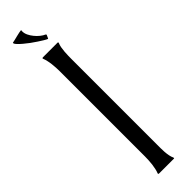

<svg xmlns="http://www.w3.org/2000/svg" viewBox="-254 -699 687 687"><g transform="rotate(-45 89.5 -356.0)"><path d="M120.6 -78.6Q120.6 -70.8 120.6 -60.8Q120.6 -50.8 121.3 -40.5Q122.1 -30.3 124 -20.5Q126 -10.7 129.4 -3.9V-1L128.9 0H52.7Q52.2 0 51 -0.5Q49.8 -1 49.3 -1V-3.9Q52.2 -10.7 54.4 -20.5Q56.6 -30.3 57.9 -40.5Q59.1 -50.8 59.6 -61Q60.1 -71.3 60.1 -78.6V-509.3Q60.1 -516.6 59.6 -526.6Q59.1 -536.6 57.9 -547.4Q56.6 -558.1 54.4 -567.6Q52.2 -577.1 49.3 -584V-586.9Q49.8 -586.9 51 -587.4Q52.2 -587.9 52.7 -587.9H127.4L128.9 -586.9H129.4V-584Q126 -576.7 124.3 -567.1Q122.6 -557.6 121.8 -547.4Q121.1 -537.1 120.8 -527.3Q120.6 -517.6 120.6 -509.3ZM66.4 -710.9Q66.4 -709.5 66.2 -708.3Q65.9 -707 65.9 -705.6Q65.9 -695.8 70.8 -685.5Q75.7 -675.3 83.3 -666Q90.8 -656.7 99.9 -649.4Q108.9 -642.1 117.2 -638.7L119.1 -636.7V-634.8L113.3 -622.1L111.8 -621.6Q106.9 -623.5 98.1 -628.9Q89.4 -634.3 78.9 -641.1Q68.4 -647.9 57.1 -656.2Q45.9 -664.6 36.6 -672.4Q27.3 -680.2 20.8 -687Q14.2 -693.8 13.2 -698.2L13.7 -700.7Q17.6 -701.2 25.1 -703.1Q32.7 -705.1 40.8 -707Q48.8 -709 55.7 -710.4Q62.5 -711.9 65.4 -711.9Z"/></g></svg>

Font: CAT Linz
Style: Regular
Weight: 400
Designer: Peter Wiegel
Foundry: Peter Wiegel
Version: Version 1.08